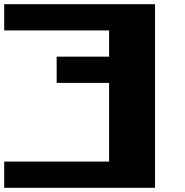

<svg xmlns="http://www.w3.org/2000/svg" viewBox="-20 -895 884 915"><path d="M0 -875V-750H500V-625H250V-500H500V-125H0V0H718.8V-875Z"/></svg>

Font: CraftyPE
Style: Regular
Weight: 400
Designer: Erek Butcher
Foundry: Haunted Coop
Version: Version 0.018;April 4, 2024;FontCreator 15.0.0.2962 64-bit